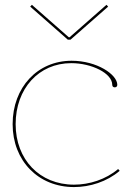

<svg xmlns="http://www.w3.org/2000/svg" viewBox="-20 -775 545 798"><path d="M112.5 -755 105.5 -747.5 262 -610H273L429.5 -747.5L422.5 -755L269 -620H266ZM32.5 -259C32.5 -106.5 139.5 2.5 287.5 2.5C353.5 2.5 424 -19.5 477.5 -65L471 -72.5C419.5 -29 351.5 -7.5 287.5 -7.5C145 -7.5 45 -112 45 -259C45 -407 141.5 -512.5 276 -512.5C361 -512.5 446.5 -470.5 446.5 -422.5C446.5 -416 450.5 -412 457 -412C463.5 -412 467.5 -416 467.5 -422.5C467.5 -465 383.5 -522.5 277.5 -522.5C136 -522.5 32.5 -412 32.5 -259Z"/></svg>

Font: Znikomit
Style: Regular
Weight: 100
Designer: gluk
Foundry: gluk
Version: Version 0.55